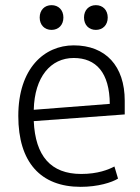

<svg xmlns="http://www.w3.org/2000/svg" viewBox="-20 -715 542 745"><path d="M51 -265C51 -85 138 10 293 10C360 10 414 -7 438 -22L424 -69C401 -57 360 -40 295 -40C177 -40 117 -110 111 -245L464 -271V-324C464 -459 390 -539 266 -539C152 -539 51 -450 51 -265ZM266 -490C353 -490 405 -433 406 -312L111 -289C114 -417 177 -490 266 -490ZM352 -599C379 -599 398 -618 398 -647C398 -676 379 -695 352 -695C325 -695 306 -676 306 -647C306 -618 325 -599 352 -599ZM180 -599C207 -599 226 -618 226 -647C226 -676 207 -695 180 -695C153 -695 134 -676 134 -647C134 -618 153 -599 180 -599Z"/></svg>

Font: Repo Light
Style: Regular
Weight: 300
Designer: Stefan Peev
Foundry: Context Ltd
Version: Version 001.502